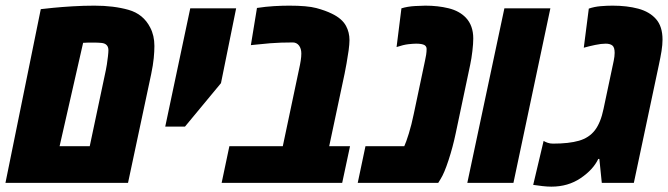

<svg xmlns="http://www.w3.org/2000/svg" viewBox="-30 -660 2412 693"><path d="M-10.3 0 117.2 -627Q131.3 -628.9 161.9 -631.8Q192.4 -634.8 231.9 -637.2Q271.5 -639.6 311 -639.6Q380.4 -639.6 433.8 -624.5Q487.3 -609.4 512.2 -560.5Q527.3 -531.7 527.3 -494.1Q527.3 -474.6 524.9 -450Q522.5 -425.3 515.6 -392.1L432.1 0ZM185.1 -132.3H293.9L352.1 -407.2Q353.5 -413.1 355.7 -427.2Q357.9 -441.4 359.6 -456.3Q361.3 -471.2 361.3 -478.5Q361.3 -490.2 355.5 -496.6Q349.1 -503.9 336.2 -505.1Q323.2 -506.3 310.5 -506.3Q296.9 -506.3 289.6 -506.3Q282.2 -506.3 270 -505.4Z M566.4 -203.1 656.7 -629.9H822.3L767.6 -359.9L637.7 -203.1Z M770 0 797.9 -132.3H990.7L1049.3 -409.7Q1053.2 -426.8 1055.4 -441.2Q1057.6 -455.6 1057.6 -466.8Q1057.6 -484.4 1049.3 -495.6Q1040.5 -506.8 1026.9 -506.8Q1002.4 -506.8 983.9 -506.1Q965.3 -505.4 945.1 -503.9Q924.8 -502.4 894.5 -499L875.5 -497.1L897.5 -631.3Q929.7 -636.2 959.2 -637.9Q988.8 -639.6 1013.7 -639.6Q1079.1 -639.6 1111.8 -630.9Q1144.5 -622.1 1167.5 -610.8Q1205.1 -592.8 1219.2 -565.9Q1231.4 -543 1231.4 -515.1Q1231.4 -501 1228.3 -477.8Q1225.1 -454.6 1220.9 -431.6Q1216.8 -408.7 1213.9 -394.5L1158.2 -132.3H1233.4L1205.1 0Z M1261.2 0 1289.1 -132.3H1429.2Q1435.5 -145.5 1445.6 -178Q1455.6 -210.4 1463.4 -248.5L1503.9 -440.4Q1506.3 -450.7 1508.1 -462.2Q1509.8 -473.6 1509.8 -483.4Q1509.8 -492.2 1502.4 -497.1Q1493.2 -502.4 1472.2 -502.4Q1462.4 -502.4 1444.3 -500.5Q1426.3 -498.5 1401.4 -490.2L1418.9 -629.9Q1440.9 -636.7 1468.3 -638.2Q1495.6 -639.6 1505.4 -639.6Q1550.8 -639.6 1589.4 -630.1Q1627.9 -620.6 1651.4 -596.2Q1678.2 -567.9 1678.2 -521Q1678.2 -502.4 1675 -475.6Q1671.9 -448.7 1667 -425.8L1614.7 -178.2Q1604.5 -129.4 1589.1 -82.3Q1573.7 -35.2 1560.5 -14.2L1551.8 0Z M1656.7 0 1790.5 -629.9H1956.5L1823.2 0Z M1960 13.7Q1945.3 13.7 1928.2 11.7Q1911.1 9.8 1894.5 7.3L1932.1 -151.4Q1937.5 -147.9 1946.3 -144.8Q1955.1 -141.6 1965.8 -141.6Q2023.4 -141.6 2059.8 -152.1Q2096.2 -162.6 2117.2 -189.9Q2138.2 -217.3 2148.4 -267.1L2185.1 -440.4Q2188.5 -457 2188.5 -469.2Q2188.5 -489.3 2180.2 -495.8Q2171.9 -502.4 2156.2 -502.4Q2140.1 -502.4 2118.2 -497.8Q2096.2 -493.2 2077.1 -487.8L2095.2 -628.9Q2114.7 -635.7 2137.7 -637.7Q2160.6 -639.6 2181.2 -639.6Q2232.9 -639.6 2273.7 -628.7Q2314.5 -617.7 2337.9 -591.1Q2361.3 -564.5 2361.3 -517.1Q2361.3 -498.5 2357.7 -475.8Q2354 -453.1 2348.1 -425.8L2257.8 0H2142.1L2133.3 -86.4H2129.4Q2111.3 -47.9 2065.9 -17.1Q2020.5 13.7 1960 13.7Z"/></svg>

Font: Open Sans Condensed ExtraBold
Style: Italic
Weight: 800
Width: 3
Italic angle: -12°
Designer: Monotype Design Team
Foundry: Monotype Imaging Inc.
Version: Version 3.003; ttfautohint (v1.8.4)